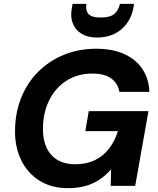

<svg xmlns="http://www.w3.org/2000/svg" viewBox="-20 -965 822 997"><path d="M333 12Q247 12 185.5 -26.5Q124 -65 91 -131.5Q58 -198 58 -282Q58 -377 89.5 -456Q121 -535 178 -592Q235 -649 312 -680.5Q389 -712 480 -712Q604 -712 677.5 -652.5Q751 -593 756 -488H600Q592 -533 557 -558Q522 -583 460 -583Q384 -583 326 -546.5Q268 -510 235.5 -444.5Q203 -379 203 -293Q203 -237 222.5 -196.5Q242 -156 279.5 -134Q317 -112 370 -112Q430 -112 474 -134Q518 -156 547.5 -195Q577 -234 592 -284H423L441 -388H751L682 0H555L557 -86Q530 -55 497.5 -33Q465 -11 424.5 0.5Q384 12 333 12ZM485 -770Q437 -770 404.5 -789Q372 -808 358 -844Q344 -880 354 -928L357 -945H429Q423 -912 439 -893Q455 -874 503 -874Q552 -874 574 -893Q596 -912 603 -945H676L673 -927Q665 -879 639 -843.5Q613 -808 573.5 -789Q534 -770 485 -770Z"/></svg>

Font: DM Sans 24pt ExtraBold
Style: Italic
Weight: 800
Italic angle: -10°
Designer: Colophon Foundry, Jonny Pinhorn
Foundry: Colophon Foundry
Version: Version 4.004;gftools[0.9.30]